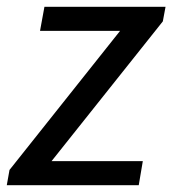

<svg xmlns="http://www.w3.org/2000/svg" viewBox="-38 -546 508 566"><path d="M-18 0 -10 -45 316 -455H80L93 -526H450L442 -483L114 -71H383L371 0Z"/></svg>

Font: Archivo SemiCondensed
Style: Italic
Weight: 400
Width: 4
Italic angle: -10°
Designer: Hector Gatti
Foundry: Omnibus-Type
Version: Version 2.001